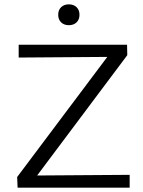

<svg xmlns="http://www.w3.org/2000/svg" viewBox="-20 -864 659 884"><path d="M577 -59V0H61L59 -49L474 -602L66 -599V-658H565L566 -610L151 -56ZM248 -796Q248 -818 261.5 -831Q275 -844 297 -844Q319 -844 332.5 -831Q346 -818 346 -796Q346 -774 332.5 -761Q319 -748 297 -748Q275 -748 261.5 -761Q248 -774 248 -796Z"/></svg>

Font: Ysabeau
Style: Regular
Weight: 400
Designer: Christian Thalmann (Catharsis Fonts)
Version: Version 0.003